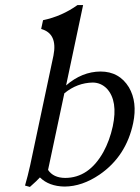

<svg xmlns="http://www.w3.org/2000/svg" viewBox="-20 -718 545 749"><path d="M167.5 -55.2Q188 -24.4 233.9 -23.9Q326.7 -23.9 383.3 -125Q407.7 -169.4 419.9 -225.1Q440.9 -324.2 397 -372.1Q374 -395.5 342.3 -396Q280.8 -395 231 -354ZM188.5 -501Q205.6 -586.9 140.6 -605L147.9 -639.2Q221.7 -654.8 282.2 -698.2H304.2L237.8 -384.8Q299.8 -438.5 372.1 -439Q445.3 -439 482.9 -377.4Q516.6 -319.8 499.5 -237.8Q472.2 -108.4 368.7 -37.1Q300.8 9.3 231.9 9.8Q170.9 8.8 135.7 -25.9Q126 -14.6 96.7 11.2L77.6 5.9Q88.4 -31.2 97.7 -73.2Z"/></svg>

Font: Linux Biolinum Capitals O
Style: Italic Samll Caps
Weight: 400
Italic angle: -12°
Designer: Philipp H. Poll
Foundry: Philipp H. Poll
Version: Version 0.6.2